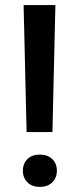

<svg xmlns="http://www.w3.org/2000/svg" viewBox="-20 -731 308 758"><path d="M198.7 -710.9 187 -209.5H85L73.2 -710.9ZM137.2 -120.6Q168.5 -120.6 186.5 -102.8Q204.6 -85 204.6 -56.6Q204.6 -29.3 186.5 -11.2Q168.5 6.8 137.2 6.8Q106.4 6.8 88.4 -11.2Q70.3 -29.3 70.3 -56.6Q70.3 -85 88.1 -102.8Q106 -120.6 137.2 -120.6Z"/></svg>

Font: Mardoto Medium
Style: Regular
Weight: 500
Designer: Christian Robertson, Vahan Hovhannisyan
Foundry: Google
Version: Version 1.000